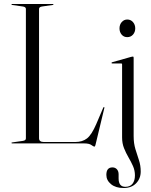

<svg xmlns="http://www.w3.org/2000/svg" viewBox="-20 -720 758 964"><path d="M244.5 -695 192 -687.5Q176 -685.5 176 -675V-26Q176 -7 200 -7H358Q393.5 -7 416.8 -25Q440 -43 463.5 -97.5L498 -178.5Q500 -183 502 -182.5Q505.5 -182.5 503.5 -176L459.5 7Q457 16 455 16Q449 16 438.5 8Q428 0 401 0H41Q37.5 0 37.5 -2.5Q37.5 -4.5 41.5 -5L94 -12.5Q110 -14.5 110 -25V-675Q110 -685.5 94 -687.5L41.5 -695Q37.5 -695.5 37.5 -697.5Q37.5 -700 41 -700H245Q248.5 -700 248.5 -697.5Q248.5 -695.5 244.5 -695ZM619 -533.5Q601.5 -533.5 590.8 -546.2Q580 -559 580 -577.5Q580 -596.5 591.2 -609.2Q602.5 -622 619 -622Q636.5 -622 647.8 -609Q659 -596 659 -577.5Q659 -559 647.8 -546.2Q636.5 -533.5 619 -533.5ZM651 -37Q651 0 659.8 28.5Q668.5 57 677.5 83.8Q686.5 110.5 686.5 141Q686.5 176.5 663.5 200.2Q640.5 224 600.5 224Q561 224 537.5 204.8Q514 185.5 514 158Q514 120.5 544.5 120.5Q558.5 120.5 567 130Q575.5 139.5 575.5 155V176Q575.5 218 609.5 218Q633 218 645.2 202.8Q657.5 187.5 657.5 160.5Q657.5 136 647.8 114Q638 92 625.2 70.2Q612.5 48.5 602.8 24.2Q593 0 593 -30V-396.5Q593 -401.5 588 -401.5H543Q540 -401.5 540 -404Q540 -406.5 543 -407.5L638.5 -434.5Q645 -436 647 -436Q651 -436 651 -430Z"/></svg>

Font: Fraunces 144pt Light
Style: Regular
Weight: 300
Version: Version 1.000;[b76b70a41]